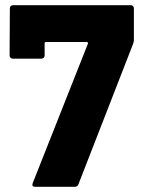

<svg xmlns="http://www.w3.org/2000/svg" viewBox="-20 -720 559 740"><path d="M315 -558H157Q152 -558 152 -553V-506Q152 -501 148.5 -497.5Q145 -494 140 -494H29Q24 -494 20.5 -497.5Q17 -501 17 -506L18 -688Q18 -693 21.5 -696.5Q25 -700 30 -700H484Q489 -700 492.5 -696.5Q496 -693 496 -688V-566Q496 -560 493 -551L282 -9Q279 0 268 0H116Q101 0 106 -14L319 -552Q320 -554 318.5 -556Q317 -558 315 -558Z"/></svg>

Font: BARLOWEXTRABOLD
Style: Regular
Weight: 800
Designer: Jeremy Tribby
Foundry: Tribby Type
Version: Version 1.422